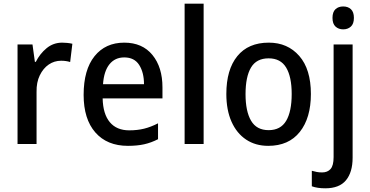

<svg xmlns="http://www.w3.org/2000/svg" viewBox="-20 -780 2005 1040"><path d="M317 -549Q330 -549 344.5 -547.5Q359 -546 372 -543L360 -444Q338 -451 311 -451Q274 -451 244 -430.5Q214 -410 195.5 -372Q177 -334 178 -282V0H75V-539H156L169 -445H174Q196 -489 232.5 -519Q269 -549 317 -549Z M653 -549Q751 -549 805.5 -482.5Q860 -416 860 -307V-247H536Q538 -162 575 -118Q612 -74 680 -74Q724 -74 760.5 -83Q797 -92 836 -112V-26Q799 -7 761 1.5Q723 10 673 10Q560 10 496.5 -62.5Q433 -135 433 -266Q433 -402 492 -475.5Q551 -549 653 -549ZM653 -469Q603 -469 573 -432Q543 -395 538 -324H760Q760 -387 734 -428Q708 -469 653 -469Z M1083 0H980V-760H1083Z M1664 -271Q1664 -141 1604 -65.5Q1544 10 1433 10Q1364 10 1313 -24Q1262 -58 1234 -121Q1206 -184 1206 -271Q1206 -403 1265.5 -476Q1325 -549 1436 -549Q1538 -549 1601 -477Q1664 -405 1664 -271ZM1310 -270Q1310 -177 1340 -126Q1370 -75 1435 -75Q1500 -75 1530 -125.5Q1560 -176 1560 -271Q1560 -364 1530 -414Q1500 -464 1435 -464Q1369 -464 1339.5 -414Q1310 -364 1310 -270Z M1781 -683Q1781 -715 1797 -730Q1813 -745 1839 -745Q1865 -745 1881 -730Q1897 -715 1897 -683Q1897 -651 1880.5 -636Q1864 -621 1839 -621Q1814 -621 1797.5 -636Q1781 -651 1781 -683ZM1742 240Q1699 240 1669 229V145Q1683 149 1696 151.5Q1709 154 1725 154Q1754 154 1770.5 135.5Q1787 117 1787 71V-539H1890V74Q1890 153 1854 196.5Q1818 240 1742 240Z"/></svg>

Font: Noto Sans Ethiopic SemiCondensed Medium
Style: Regular
Weight: 500
Width: 4
Designer: Monotype Design Team
Foundry: Monotype Imaging Inc.
Version: Version 2.102; ttfautohint (v1.8.4.7-5d5b)